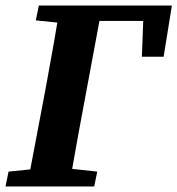

<svg xmlns="http://www.w3.org/2000/svg" viewBox="-22 -677 644 697"><path d="M108 -603 119 -657H602L572 -471H493L498 -601H339L285 -311Q273 -249 262 -187.5Q251 -126 240 -64L331 -54L320 0H-2L9 -54L88 -62L142 -347Q153 -409 164.5 -471Q176 -533 186 -595Z"/></svg>

Font: Source Serif Pro
Style: Bold Italic
Weight: 700
Italic angle: -12°
Designer: Frank Grießhammer
Foundry: Adobe Systems Incorporated
Version: Version 3.001;hotconv 1.0.111;makeotfexe 2.5.65597